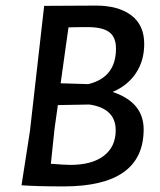

<svg xmlns="http://www.w3.org/2000/svg" viewBox="-20 -663 572 687"><path d="M323 -643Q404 -643 450 -608Q496 -573 496 -506Q496 -446 466.5 -401.5Q437 -357 383 -334Q494 -297 494 -200Q494 4 208 4Q113 4 58 0H57L87 -193L138 -642H139ZM293 -566Q250 -566 225 -565L197 -365L296 -362Q395 -386 395 -489Q395 -530 371 -548Q347 -566 293 -566ZM175 -201 162 -77Q212 -73 232 -73Q309 -73 351.5 -105.5Q394 -138 394 -197Q394 -275 300 -289L187 -287Z"/></svg>

Font: Alegreya Sans SC Medium
Style: Italic
Weight: 500
Italic angle: -7°
Designer: Juan Pablo del Peral
Foundry: Huerta Tipografica
Version: Version 2.007